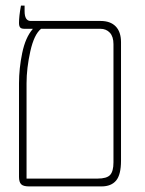

<svg xmlns="http://www.w3.org/2000/svg" viewBox="-20 -667 519 687"><path d="M413 -516V-92Q413 -42 395.5 -21Q378 0 343 0H84Q63 0 55.5 -8Q48 -16 48 -34V-369Q48 -422 59.5 -477.5Q71 -533 97 -563V-564H67Q56 -564 52 -569Q48 -574 48 -585Q48 -609 55 -647H68V-627Q68 -592 90 -592H340Q375 -592 394 -572.5Q413 -553 413 -516ZM386 -509Q386 -536 373 -550Q360 -564 339 -564H127Q102 -544 88.5 -483.5Q75 -423 75 -369V-28H329Q362 -28 374 -41Q386 -54 386 -86Z"/></svg>

Font: Noto Serif Hebrew NarrowThin
Style: Regular
Weight: 250
Width: 4
Designer: Monotype Design Team
Foundry: Monotype Imaging Inc.
Version: Version 1.000